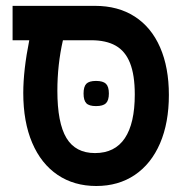

<svg xmlns="http://www.w3.org/2000/svg" viewBox="-20 -629 640 656"><path d="M59.5 -311.5Q59.5 -389 80 -491.5H23V-609H304.5Q383.5 -609 440.2 -572.5Q497 -536 527 -467.2Q557 -398.5 557 -304.5Q557 -209.5 526.8 -139.2Q496.5 -69 440.5 -31.2Q384.5 6.5 309 6.5Q233 6.5 176.8 -31.5Q120.5 -69.5 90 -141Q59.5 -212.5 59.5 -311.5ZM440.5 -306Q440.5 -373 424.2 -413.8Q408 -454.5 375.2 -473Q342.5 -491.5 291.5 -491.5H195Q176 -408 176 -319Q176 -209 207 -157.5Q238 -106 304.5 -106Q372.5 -106 406.5 -156.8Q440.5 -207.5 440.5 -306ZM265.5 -309.5Q265.5 -333 275 -342.8Q284.5 -352.5 308 -352.5Q332 -352.5 342 -342.8Q352 -333 352 -309.5Q352 -286 342 -276.2Q332 -266.5 308 -266.5Q284.5 -266.5 275 -276.2Q265.5 -286 265.5 -309.5Z"/></svg>

Font: JuliaMono SemiBold
Style: Italic
Weight: 600
Italic angle: -9°
Monospace: yes
Designer: cormullion
Foundry: corm
Version: Version 0.056; ttfautohint (v1.8.4)